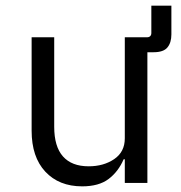

<svg xmlns="http://www.w3.org/2000/svg" viewBox="-20 -648 640 680"><path d="M587 -526Q587 -497 573 -480Q559 -463 524 -463H502V0H422V-84H418Q399 -40 364.5 -14Q330 12 271 12Q189 12 140.5 -40Q92 -92 92 -185V-516H172V-199Q172 -129 203 -94Q234 -59 294 -59Q347 -59 384.5 -84.5Q422 -110 422 -158V-516H501Q508 -516 512 -520Q516 -524 516 -531V-628H587Z"/></svg>

Font: iA Writer Quattro V
Style: Regular
Weight: 400
Designer: Mike Abbink, Paul van der Laan, Pieter van Rosmalen, Oliver Reichenstein
Foundry: Information Architects Inc.
Version: Version 2.000